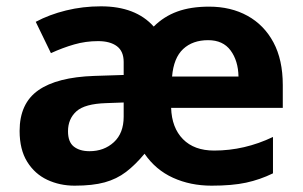

<svg xmlns="http://www.w3.org/2000/svg" viewBox="-20 -577 957 607"><path d="M641 -556Q710 -556 762.5 -527Q815 -498 844.5 -443Q874 -388 874 -308V-236H521Q523 -173 558.5 -137Q594 -101 657 -101Q753 -101 843 -144V-29Q802 -9 758 0.5Q714 10 649 10Q582 10 527 -15Q472 -40 437 -91Q408 -56 378.5 -33.5Q349 -11 311 -0.5Q273 10 216 10Q169 10 129.5 -8.5Q90 -27 66 -65.5Q42 -104 42 -163Q42 -250 101 -291.5Q160 -333 278 -337L371 -340V-381Q371 -415 349.5 -431Q328 -447 290 -447Q251 -447 214.5 -436.5Q178 -426 141 -409L93 -508Q136 -531 189 -544Q242 -557 299 -557Q409 -557 466 -493Q498 -525 540.5 -540.5Q583 -556 641 -556ZM638 -450Q589 -450 559 -422Q529 -394 524 -335H734Q733 -385 709 -417.5Q685 -450 638 -450ZM316 -251Q248 -249 221.5 -225Q195 -201 195 -162Q195 -128 213.5 -113.5Q232 -99 263 -99Q309 -99 340 -127.5Q371 -156 371 -208V-253Z"/></svg>

Font: Noto Sans Kayah Li
Style: Bold
Weight: 700
Designer: Monotype Design Team, Sérgio Martins
Foundry: Monotype Imaging Inc.
Version: Version 2.002; ttfautohint (v1.8.4.7-5d5b)